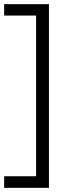

<svg xmlns="http://www.w3.org/2000/svg" viewBox="-20 -727 336 926"><path d="M216 -707H0V-652H154V123H0V179H216Z"/></svg>

Font: Hind Light
Style: Regular
Weight: 300
Designer: Manushi Parikh, Satya Rajpurohit
Foundry: Indian Type Foundry
Version: Version 1.201;PS 1.0;hotconv 1.0.78;makeotf.lib2.5.61930; tt